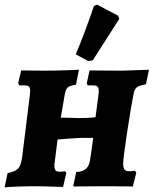

<svg xmlns="http://www.w3.org/2000/svg" viewBox="-20 -809 667 834"><path d="M515 -99Q515 -80 521 -72.5Q527 -65 542 -65Q551 -65 557.5 -66Q564 -67 566 -67L572 -59L557 1L458 0H421L298 1L311 -62Q341 -63 355 -77Q369 -91 373 -125L385 -210H327Q304 -209 273.5 -206.5Q243 -204 230 -203L220 -123Q216 -95 216 -87Q217 -73 222 -68Q227 -63 239 -63Q249 -63 255 -64Q261 -65 263 -65L268 -58L254 3Q239 3 202 1.5Q165 0 132 0Q98 0 56 1.5Q14 3 0 5L13 -57Q47 -64 59 -77Q71 -90 76 -125L110 -399Q111 -405 111 -415Q111 -428 105.5 -433Q100 -438 86 -438H64L59 -448L72 -503L173 -502Q216 -502 261 -503.5Q306 -505 323 -506L310 -441Q282 -437 273.5 -428.5Q265 -420 261 -397L244 -298Q270 -298 320 -296Q368 -296 395 -300L408 -399Q409 -405 409 -415Q409 -428 403.5 -433Q398 -438 384 -438H361L357 -448L369 -503L509 -502L627 -506L614 -443Q585 -438 574.5 -430Q564 -422 560 -400Q548 -340 531.5 -230Q515 -120 515 -99ZM383 -547 363 -544 309 -573Q350 -670 388 -783L401 -789L493 -741L498 -727Z"/></svg>

Font: Alegreya SC ExtraBold
Style: Italic
Weight: 800
Italic angle: -7°
Designer: Juan Pablo del Peral
Foundry: Huerta Tipografica
Version: Version 2.007; ttfautohint (v1.6)